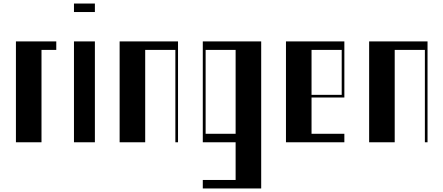

<svg xmlns="http://www.w3.org/2000/svg" viewBox="-20 -804 2506 1085"><path d="M70 -570H298V-522H214.5V0H70Z M398 -570H516.2V0H398ZM398 -784H516.2V-736H398Z M656 -570H986V0H971V-522H800.5V0H656Z M1126 213H1311.5V0H1126V-570H1456V261H1126ZM1311.5 -48V-522H1142V-48Z M1596 -570H1926V-253H1740.5V-48H1926V0H1596ZM1911 -268V-522H1740.5V-268Z M2066 -570H2396V0H2381V-522H2210.5V0H2066Z"/></svg>

Font: Facade Sud
Style: Regular
Weight: 100
Designer: Éléonore Fines
Foundry: Velvetyne Type Foundry
Version: Version 1.001;Glyphs 3.2 (3202)